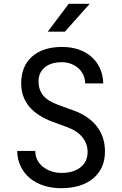

<svg xmlns="http://www.w3.org/2000/svg" viewBox="-20 -976 640 1006"><path d="M300 10Q251 10 209 -3.5Q167 -17 136.5 -42.5Q106 -68 88.5 -104Q71 -140 70 -185H165Q165 -159 175.5 -138Q186 -117 205 -102Q224 -87 249 -78.5Q274 -70 302 -70Q365 -70 402 -99.5Q439 -129 439 -180Q439 -223 412 -256.5Q385 -290 334 -309L258 -337Q91 -398 91 -539Q91 -629 148 -679.5Q205 -730 305 -730Q352 -730 391 -717Q430 -704 458.5 -679Q487 -654 503.5 -618.5Q520 -583 521 -539H426Q426 -564 416 -584.5Q406 -605 389.5 -619.5Q373 -634 351 -642Q329 -650 304 -650Q247 -650 214.5 -623Q182 -596 182 -550Q182 -505 206.5 -475.5Q231 -446 286 -426L366 -397Q446 -368 488 -313Q530 -258 530 -183Q530 -93 468.5 -41.5Q407 10 300 10ZM320 -810H230L340 -956H450Z"/></svg>

Font: JetBrainsMono NF
Style: Regular
Weight: 400
Monospace: yes
Designer: Philipp Nurullin, Konstantin Bulenkov
Foundry: JetBrains
Version: Version 1.0.2; ttfautohint (v1.8.3)